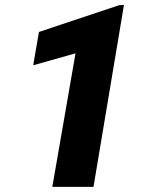

<svg xmlns="http://www.w3.org/2000/svg" viewBox="-20 -731 606 751"><path d="M345.7 0H184.6L275.4 -522.5L109.9 -475.6L132.3 -606L446.8 -710.9L464.8 -711.4Z"/></svg>

Font: TypoPRO Roboto
Style: Italic
Weight: 900
Italic angle: -12°
Designer: Google
Version: Version 2.136; 2016